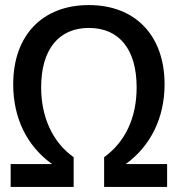

<svg xmlns="http://www.w3.org/2000/svg" viewBox="-20 -736 700 756"><path d="M22 0H270V-117C188 -175 142 -274 142 -392C142 -541 211 -626 330 -626C450 -626 518 -541 518 -392C518 -272 473 -177 390 -117V0H638V-90H475C573 -161 628 -272 628 -404C628 -596 513 -716 330 -716C146 -716 32 -596 32 -404C32 -271 86 -161 185 -90H22Z"/></svg>

Font: Uncut Plan8
Style: Regular
Weight: 400
Designer: Kasper Nordkvist
Foundry: UNCUT.wtf
Version: Version 1.002;Glyphs 3.1.2 (3151)